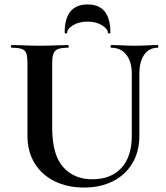

<svg xmlns="http://www.w3.org/2000/svg" viewBox="-20 -827 743 861"><path d="M571 -497Q571 -550 546.5 -581.5Q522 -613 478 -613Q476 -613 476 -619Q476 -625 478 -625Q503 -625 529.5 -623.5Q556 -622 587 -622Q614 -622 640 -623.5Q666 -625 688 -625Q690 -625 690 -619Q690 -613 688 -613Q648 -613 626.5 -581.5Q605 -550 605 -497V-219Q605 -148 574 -95.5Q543 -43 487 -14.5Q431 14 356 14Q283 14 225.5 -14Q168 -42 135.5 -94.5Q103 -147 103 -221V-544Q103 -573 98 -587.5Q93 -602 77.5 -607.5Q62 -613 32 -613Q29 -613 29 -619Q29 -625 32 -625Q58 -625 90 -623.5Q122 -622 158 -622Q196 -622 228 -623.5Q260 -625 285 -625Q288 -625 288 -619Q288 -613 285 -613Q255 -613 240 -607Q225 -601 219.5 -586Q214 -571 214 -542V-256Q214 -133 263 -78Q312 -23 394 -23Q477 -23 524 -73.5Q571 -124 571 -218ZM281 -680Q281 -677 275.5 -677Q270 -677 270 -681Q270 -807 373 -807Q475 -807 475 -681Q475 -677 469.5 -677Q464 -677 464 -680Q464 -697 437.5 -713.5Q411 -730 373 -730Q333 -730 307 -713.5Q281 -697 281 -680Z"/></svg>

Font: Cormorant Garamond Light
Style: Regular
Weight: 300
Designer: Christian Thalmann (Catharsis Fonts)
Foundry: Catharsis Fonts
Version: Version 4.001